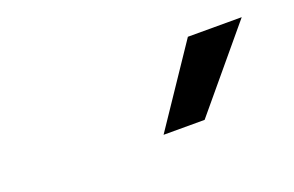

<svg xmlns="http://www.w3.org/2000/svg" viewBox="-39 -888 574 375"><g transform="rotate(-20 248.5 -700.0)"><path d="M252.8 -618.3 362.9 -782H474.8L338.1 -618.3Z"/></g></svg>

Font: Inter P Medium
Style: Italic
Weight: 500
Italic angle: 9.39999°
Designer: Rasmus Andersson
Foundry: rsms
Version: Version 3.018;git-588b23468